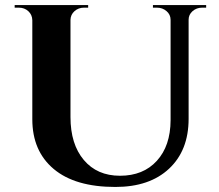

<svg xmlns="http://www.w3.org/2000/svg" viewBox="-20 -720 861 754"><path d="M580.6 -700.2H789.6V-689.9H773.4Q752 -689.9 736.3 -676.3Q720.7 -662.6 720.7 -642.6V-253.4Q720.7 -129.4 644 -57.6Q567.4 14.2 433.1 14.2Q274.9 14.2 190.9 -56.4Q106.9 -127 106.9 -251.5V-640.6Q106.4 -662.1 91.3 -676Q76.2 -689.9 54.2 -689.9H37.6V-700.2H326.2V-689.9H309.6Q288.1 -689.9 272.7 -676.3Q257.3 -662.6 256.8 -642.1V-260.3Q256.8 -153.8 309.1 -91.8Q361.3 -29.8 451.2 -29.8Q542.5 -29.8 595.9 -88.4Q649.4 -147 649.9 -247.6V-642.1Q649.9 -662.6 634 -676.3Q618.2 -689.9 596.7 -689.9H580.6Z"/></svg>

Font: Cinzel Decorative Bold
Style: Regular
Weight: 700
Designer: Natanael Gama
Version: Version 1.001;PS 001.001;hotconv 1.0.56;makeotf.lib2.0.21325